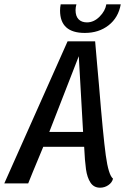

<svg xmlns="http://www.w3.org/2000/svg" viewBox="-36 -852 590 892"><path d="M429 20Q400 20 384.5 -3.5Q369 -27 363.5 -65.5Q358 -104 355 -170H165L116 -52L95 0H-16L278 -660H406Q411 -607 415 -555.5Q419 -504 424 -455Q443 -221 455.5 -130Q468 -39 489 -22Q485 -4 467.5 8Q450 20 429 20ZM193 -239H350L330 -591ZM315 -805Q315 -777 329 -762.5Q343 -748 368 -748Q400 -748 426.5 -774.5Q453 -801 458 -832H525Q514 -770 468.5 -734.5Q423 -699 358 -699Q243 -699 243 -803Q243 -817 246 -832H319Q315 -818 315 -805Z"/></svg>

Font: Sansita Light Italic
Style: Regular
Weight: 300
Italic angle: -11°
Designer: Pablo Cosgaya
Foundry: Omnibus-Type
Version: Version 1.006